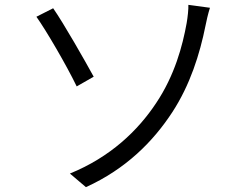

<svg xmlns="http://www.w3.org/2000/svg" viewBox="-20 -747 1040 791"><path d="M268 -32 334 24C499 -51 611 -164 690 -285C763 -397 803 -523 827 -643C830 -659 837 -690 845 -715L756 -727C757 -710 753 -675 749 -652C732 -558 700 -437 623 -322C548 -209 435 -100 268 -32ZM199 -713 130 -678C170 -622 254 -478 296 -391L366 -431C331 -495 243 -650 199 -713Z"/></svg>

Font: Noto Sans CJK SC DemiLight
Style: Regular
Weight: 350
Designer: Ryoko NISHIZUKA 西塚涼子 (kana, bopomofo & ideographs); Paul D. Hunt (Latin, Greek & Cyrillic); Sandoll Communications 산돌커뮤니
Foundry: Adobe
Version: Version 2.004;hotconv 1.0.118;makeotfexe 2.5.65603